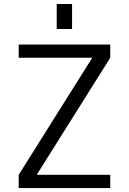

<svg xmlns="http://www.w3.org/2000/svg" viewBox="-20 -957 655 977"><path d="M448.2 -661.1V-663.1H75.2V-730.5H541V-663.1L168 -69.3V-67.4H541V0H75.2V-67.4ZM268.6 -809.6V-936.5H346.7V-809.6Z"/></svg>

Font: Gen Shin Gothic Normal
Style: Regular
Weight: 300
Designer: [Source Han Sans]
Ryoko NISHIZUKA  (kana & ideographs); Paul D. Hunt (Latin, Greek & Cyrillic); Wenlong ZHANG  (bopomofo
Version: Version 1.002.20150607